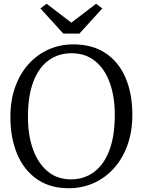

<svg xmlns="http://www.w3.org/2000/svg" viewBox="-20 -986 756 1017"><path d="M351 11Q248 12.5 177.5 -35.8Q107 -84 71 -169.8Q35 -255.5 35 -366Q35 -454.5 60.5 -525.5Q86 -596.5 131.8 -647Q177.5 -697.5 238 -724.2Q298.5 -751 368 -751Q469 -751 538.8 -704.8Q608.5 -658.5 644.8 -574.5Q681 -490.5 681 -378Q681 -290.5 655.8 -219.2Q630.5 -148 585.5 -97Q540.5 -46 480.5 -18.2Q420.5 9.5 351 11ZM356 -36Q425 -36 477.2 -74.2Q529.5 -112.5 558.8 -188.5Q588 -264.5 588 -378Q588 -474 561.5 -547.5Q535 -621 483.8 -662.5Q432.5 -704 359 -704Q290 -704 238 -666.8Q186 -629.5 157 -554.5Q128 -479.5 128 -366Q128 -270.5 154.5 -196Q181 -121.5 231.8 -78.8Q282.5 -36 356 -36ZM315.5 -808 194 -941.5 227 -966 358 -866 489 -966 522 -941.5 400.5 -808Z"/></svg>

Font: Merriweather Light
Style: Regular
Weight: 300
Version: Version 2.100